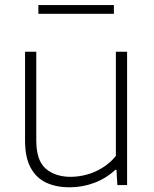

<svg xmlns="http://www.w3.org/2000/svg" viewBox="-20 -750 624 778"><path d="M261.5 9Q208.5 9 168 -9.5Q127.5 -28 104.5 -69.8Q81.5 -111.5 81.5 -180.5V-540.5H127V-181.5Q127 -99 165.8 -66.2Q204.5 -33.5 266 -33.5Q297 -33.5 329.8 -42Q362.5 -50.5 393.5 -69.2Q424.5 -88 449.5 -118V-540.5H495V0H455.5L452 -62H447.5Q410 -27 361.8 -9Q313.5 9 261.5 9ZM135.5 -694V-729.5H441.5V-694Z"/></svg>

Font: Encode Sans SemiExpanded ExtraLight
Style: Regular
Weight: 250
Width: 6
Designer: Multiple Designers
Foundry: Impallari Type
Version: Version 3.002